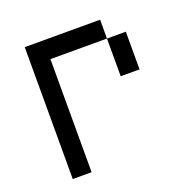

<svg xmlns="http://www.w3.org/2000/svg" viewBox="-111 -719 831 831"><g transform="rotate(-20 304.0 -304.0)"><path d="M434 -347.2H520.8V-520.8H434ZM86.8 0V-607.6H434V-520.8H173.6V0Z"/></g></svg>

Font: 8-bit Operator+
Style: Regular
Weight: 400
Designer: GrandChaos9000
Foundry: Grand Chaos Productions
Version: Version 1.2.0 - April 24, 2014